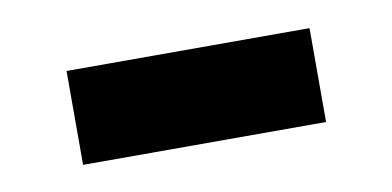

<svg xmlns="http://www.w3.org/2000/svg" viewBox="-30 -806 466 228"><g transform="rotate(-10 203.0 -691.5)"><path d="M349.6 -748V-634.8H56.6V-748Z"/></g></svg>

Font: Inter Black
Style: Regular
Weight: 900
Designer: Rasmus Andersson
Foundry: rsms
Version: Version 4.000;git-a52131595